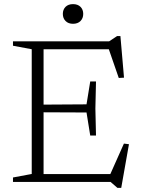

<svg xmlns="http://www.w3.org/2000/svg" viewBox="-20 -883 684 932"><path d="M446 -487.5 443 -356 446 -225H418L400 -337L165.5 -338V-375L400 -376.5L418 -487.5ZM582 -506 556.5 -504.5 502 -662 530.5 -644H148.5V-682.5H510L548.5 -708H564.5ZM508 -21 581.5 -186 606 -183 568.5 29H550L516.5 0H148.5V-38H536ZM43 0V-21.5L134 -38.5V-644L43 -661V-682.5H191.5V0ZM334.5 -767.5Q311.5 -767.5 298.2 -781Q285 -794.5 285 -815.5Q285 -836.5 298.2 -849.8Q311.5 -863 334.5 -863Q357.5 -863 370.8 -849.8Q384 -836.5 384 -815.5Q384 -794.5 370.8 -781Q357.5 -767.5 334.5 -767.5Z"/></svg>

Font: Newsreader 14pt Light
Style: Regular
Weight: 300
Designer: Hugues Gentile
Foundry: Production Type
Version: Version 1.003